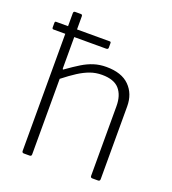

<svg xmlns="http://www.w3.org/2000/svg" viewBox="-135 -844 848 946"><g transform="rotate(20 289.0 -371.0)"><path d="M313 -633Q313 -624 302 -624H27Q22 -624 20.5 -626.5Q19 -629 19 -633V-656Q19 -664 25 -664H307Q313 -664 313 -657ZM98 0Q88 0 88 -10V-732Q88 -742 97 -742H127Q135 -742 135 -733V-461Q135 -456 137 -455Q139 -454 143 -458Q181 -485 210.5 -503Q240 -521 270 -530.5Q300 -540 335 -540Q415 -540 456 -499Q497 -458 497 -392V-11Q497 0 487 0H457Q452 0 449.5 -2.5Q447 -5 447 -10V-375Q447 -432 419 -464Q391 -496 328 -496Q295 -496 266 -485.5Q237 -475 206.5 -455.5Q176 -436 138 -406V-10Q138 0 128 0H98Z"/></g></svg>

Font: Libre Franklin ExtraLight
Style: Regular
Weight: 250
Designer: Pablo Impallari, Rodrigo Fuenzalida, Nhung Nguyen
Foundry: Impallari Type
Version: Version 3.000